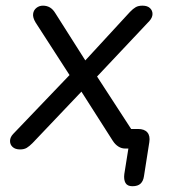

<svg xmlns="http://www.w3.org/2000/svg" viewBox="-20 -513 592 668"><path d="M440.6 134.9Q423.2 134.9 416.6 123.5Q410.1 112.1 412.5 92.6L430 -17.3L440.3 3.8H415.5Q402.9 3.8 392 -3.1Q381.1 -9.9 372.8 -22.5L252.8 -210.6L277.4 -209L92.9 -14.9Q82.2 -4.2 73 1.4Q63.7 6.9 49.7 6.9Q33.2 6.9 23.9 -1.6Q14.7 -10 14.9 -22.9Q15.2 -35.8 25.8 -46.9L237.4 -268L235.8 -230.4L103.8 -434.8Q93.5 -452 95.2 -464.9Q96.9 -477.8 106.7 -485.5Q116.4 -493.3 129.4 -493.3Q143 -493.3 153.7 -487Q164.4 -480.7 172.6 -467L285.7 -288.8H263.9L432.1 -471.4Q442.8 -482.6 452 -487.9Q461.2 -493.3 475.8 -493.3Q492.8 -493.3 501.8 -484.8Q510.8 -476.3 510.6 -463.9Q510.3 -451.6 499.7 -439.9L304.3 -232.5L303.3 -268.9L451.6 -40.7L423.2 -64.3H460.1Q482.5 -64.3 492.7 -52.3Q502.9 -40.4 499.5 -18.5L480.9 99.9Q478.5 117 469 125.9Q459.6 134.9 440.6 134.9Z"/></svg>

Font: Nunito ExtraLight
Style: Italic
Weight: 200
Italic angle: -9°
Designer: Vernon Adams
Foundry: Vernon Adams
Version: Version 3.602